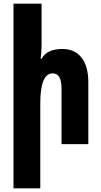

<svg xmlns="http://www.w3.org/2000/svg" viewBox="-20 -780 549 1039"><path d="M205 -760H53V239H198V-221C198 -330 221 -383 265 -383C298 -383 313 -355 313 -299V0H458V-335C458 -455 403 -515 318 -515C258 -515 224 -496 204 -461H200C203 -486 205 -512 205 -536Z"/></svg>

Font: Noto Sans Armenian ExtraCondensed ExtraBold
Style: Regular
Weight: 800
Width: 2
Designer: Monotype Design Team
Foundry: Monotype Imaging Inc.
Version: Version 2.008